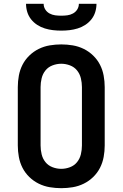

<svg xmlns="http://www.w3.org/2000/svg" viewBox="-20 -975 640 1003"><path d="M300 8Q270 8 240 3Q210 -2 182.5 -15.5Q155 -29 133 -50.5Q111 -72 97.5 -98.5Q84 -125 78.5 -155Q73 -185 73 -215V-520Q73 -550 78.5 -580Q84 -610 97.5 -636.5Q111 -663 133 -684.5Q155 -706 182.5 -719.5Q210 -733 240 -738Q270 -743 300 -743Q330 -743 360 -738Q390 -733 417.5 -719.5Q445 -706 467 -684.5Q489 -663 502.5 -636.5Q516 -610 521.5 -580Q527 -550 527 -520V-215Q527 -185 521.5 -155Q516 -125 502.5 -98.5Q489 -72 467 -50.5Q445 -29 417.5 -15.5Q390 -2 360 3Q330 8 300 8ZM300 -93Q323 -93 345.5 -101.5Q368 -110 382.5 -128Q397 -146 402.5 -169Q408 -192 408 -215V-520Q408 -543 402.5 -566Q397 -589 382.5 -607Q368 -625 345.5 -633.5Q323 -642 300 -642Q277 -642 254.5 -633.5Q232 -625 217.5 -607Q203 -589 197.5 -566Q192 -543 192 -520V-215Q192 -192 197.5 -169Q203 -146 217.5 -128Q232 -110 254.5 -101.5Q277 -93 300 -93ZM300 -815Q278 -815 256.5 -817.5Q235 -820 214 -826.5Q193 -833 174.5 -845Q156 -857 142.5 -874Q129 -891 122.5 -912Q116 -933 116 -955H208Q208 -939 216.5 -925.5Q225 -912 239 -904.5Q253 -897 268.5 -895Q284 -893 300 -893Q316 -893 331.5 -895Q347 -897 361 -904.5Q375 -912 383.5 -925.5Q392 -939 392 -955H484Q484 -933 477.5 -912Q471 -891 457.5 -874Q444 -857 425.5 -845Q407 -833 386 -826.5Q365 -820 343.5 -817.5Q322 -815 300 -815Z"/></svg>

Font: Iosevka SS04 Extended
Style: Bold
Weight: 700
Width: 7
Monospace: yes
Designer: Belleve Invis
Foundry: Belleve Invis
Version: Version 19.0.0; ttfautohint (v1.8.4)